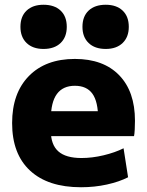

<svg xmlns="http://www.w3.org/2000/svg" viewBox="-20 -778 617 808"><path d="M321 10Q182 10 106.5 -60Q31 -130 31 -260Q31 -386 101.5 -458Q172 -530 295 -530Q415 -530 481.5 -461.5Q548 -393 548 -270Q548 -253 547 -233Q546 -213 544 -205H124V-310H414L393 -278Q393 -350 369 -383.5Q345 -417 295 -417Q245 -417 219.5 -382.5Q194 -348 194 -277V-227Q194 -169 225.5 -141Q257 -113 323 -113Q368 -113 416 -124.5Q464 -136 500 -154L519 -32Q482 -13 430 -1.5Q378 10 321 10ZM163 -572Q118 -572 92 -597Q66 -622 66 -665Q66 -709 92 -733.5Q118 -758 163 -758Q209 -758 235 -733.5Q261 -709 261 -665Q261 -622 235 -597Q209 -572 163 -572ZM425 -572Q379 -572 353 -597Q327 -622 327 -665Q327 -709 353 -733.5Q379 -758 425 -758Q470 -758 496 -733.5Q522 -709 522 -665Q522 -622 496 -597Q470 -572 425 -572Z"/></svg>

Font: M PLUS 2 ExtraBold
Style: Regular
Weight: 800
Version: Version 1.001